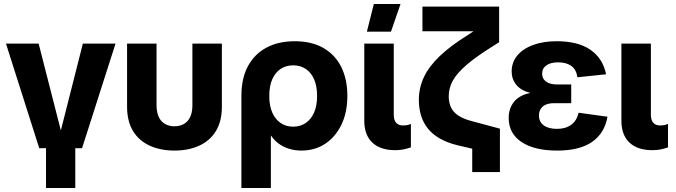

<svg xmlns="http://www.w3.org/2000/svg" viewBox="-20 -744 3396 964"><path d="M177 0 10 -525H174L285 -91H286L396 -525H560L392 0ZM211 200V-24H358V200Z M856 12Q786 12 732 -12.5Q678 -37 648 -86Q618 -135 618 -209V-525H766V-216Q766 -164 790 -137Q814 -110 856 -110Q898 -110 922 -137Q946 -164 946 -216V-525H1094V-209Q1094 -135 1064 -86Q1034 -37 980 -12.5Q926 12 856 12Z M1192 200V-262Q1192 -351 1225 -412Q1258 -473 1318 -505Q1378 -537 1460 -537Q1545 -537 1604 -503Q1663 -469 1693.5 -407.5Q1724 -346 1724 -263Q1724 -179 1694 -117.5Q1664 -56 1612.5 -22Q1561 12 1493 12Q1462 12 1433 3.5Q1404 -5 1380.5 -22Q1357 -39 1341 -63H1340V200ZM1452 -108Q1488 -108 1515 -126.5Q1542 -145 1557 -179Q1572 -213 1572 -262Q1572 -312 1557 -346Q1542 -380 1515 -398Q1488 -416 1452 -416Q1416 -416 1389 -398Q1362 -380 1347 -346Q1332 -312 1332 -262Q1332 -213 1347 -179Q1362 -145 1389 -126.5Q1416 -108 1452 -108Z M1964 10Q1890 10 1849.5 -28Q1809 -66 1809 -138V-525H1957V-168Q1957 -141 1969 -127.5Q1981 -114 2004 -114Q2013 -114 2022.5 -115.5Q2032 -117 2043 -122V-4Q2022 3 2004 6.5Q1986 10 1964 10ZM1822 -585 1857 -724H1991L1943 -585Z M2351 120V-75L2433 22L2276 -15Q2178 -39 2130.5 -96Q2083 -153 2083 -243Q2083 -303 2108.5 -357Q2134 -411 2188 -462.5Q2242 -514 2327 -567L2356 -586V-587H2101V-711H2486V-532L2445 -506Q2367 -457 2320.5 -416.5Q2274 -376 2253.5 -339Q2233 -302 2233 -261Q2233 -228 2245 -203.5Q2257 -179 2284 -162Q2311 -145 2356 -134L2490 -98V120Z M2777 12Q2663 12 2598.5 -31Q2534 -74 2534 -152Q2534 -199 2560.5 -232.5Q2587 -266 2641 -277V-278Q2595 -290 2572 -318.5Q2549 -347 2549 -385Q2549 -431 2577 -465Q2605 -499 2656 -518Q2707 -537 2775 -537Q2882 -537 2944.5 -494Q3007 -451 3023 -371L2879 -356Q2874 -394 2849 -412.5Q2824 -431 2782 -431Q2745 -431 2723.5 -416Q2702 -401 2702 -374Q2702 -349 2721.5 -334.5Q2741 -320 2776 -320H2848V-226H2761Q2724 -226 2705 -209Q2686 -192 2686 -165Q2686 -132 2710 -114.5Q2734 -97 2776 -97Q2820 -97 2848 -117.5Q2876 -138 2885 -178L3030 -158Q3016 -76 2953.5 -32Q2891 12 2777 12Z M3255 10Q3181 10 3140.5 -28Q3100 -66 3100 -138V-525H3248V-168Q3248 -141 3260 -127.5Q3272 -114 3295 -114Q3304 -114 3313.5 -115.5Q3323 -117 3334 -122V-4Q3313 3 3295 6.5Q3277 10 3255 10Z"/></svg>

Font: TikTok Sans 24pt
Style: Bold
Weight: 700
Version: Version 4.000